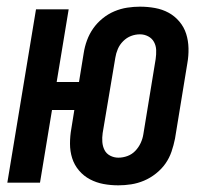

<svg xmlns="http://www.w3.org/2000/svg" viewBox="-20 -548 640 576"><path d="M335 8Q312 8 290.5 4Q269 0 250 -10Q231 -20 217 -36.5Q203 -53 196.5 -73.5Q190 -94 190 -117Q190 -140 194 -162L203 -218H136L100 0H2L88 -520H186L150 -302H217L231 -388Q234 -408 241 -427Q248 -446 259.5 -462.5Q271 -479 287.5 -492.5Q304 -506 323 -514Q342 -522 361.5 -525Q381 -528 400 -528Q423 -528 445 -524Q467 -520 485.5 -510Q504 -500 518 -483.5Q532 -467 538.5 -446.5Q545 -426 545.5 -403Q546 -380 542 -358L505 -132Q501 -112 494.5 -93Q488 -74 476.5 -57.5Q465 -41 448 -27.5Q431 -14 412 -6Q393 2 373.5 5Q354 8 335 8ZM335 -75Q349 -75 362.5 -80Q376 -85 386 -95.5Q396 -106 402 -119Q408 -132 410 -145L447 -371Q449 -385 448.5 -398Q448 -411 442 -422Q436 -433 424.5 -439Q413 -445 400 -445Q386 -445 373 -440Q360 -435 349.5 -424.5Q339 -414 333.5 -401Q328 -388 326 -375L288 -149Q286 -135 287 -122Q288 -109 293.5 -98Q299 -87 310.5 -81Q322 -75 335 -75Z"/></svg>

Font: Iosevka SmBd Ex Obl
Style: Regular
Weight: 600
Width: 7
Italic angle: -9°
Monospace: yes
Designer: Belleve Invis
Foundry: Belleve Invis
Version: Version 32.5.0; ttfautohint (v1.8.4)